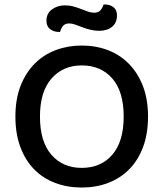

<svg xmlns="http://www.w3.org/2000/svg" viewBox="-20 -826 733 860"><path d="M643 -304Q643 -226 620.5 -166.5Q598 -107 558 -67Q518 -27 464 -6.5Q410 14 346 14Q282 14 227.5 -6.5Q173 -27 133.5 -67Q94 -107 71.5 -166.5Q49 -226 49 -304Q49 -382 72 -441Q95 -500 135 -540.5Q175 -581 229.5 -601.5Q284 -622 346 -622Q409 -622 463 -601.5Q517 -581 557 -540.5Q597 -500 620 -441Q643 -382 643 -304ZM534 -304Q534 -416 483 -474.5Q432 -533 346 -533Q262 -533 210.5 -474Q159 -415 159 -304Q159 -192 210 -133Q261 -74 346 -74Q432 -74 483 -133Q534 -192 534 -304ZM270 -802Q291 -802 309 -797Q327 -792 343.5 -785.5Q360 -779 374.5 -774Q389 -769 402 -769Q421 -769 430.5 -780.5Q440 -792 444 -806H450Q472 -806 488 -794Q504 -782 504 -757Q504 -724 482 -706Q460 -688 425 -688Q403 -688 383.5 -693Q364 -698 347.5 -704.5Q331 -711 316.5 -716Q302 -721 290 -721Q271 -721 262 -709.5Q253 -698 249 -683H243Q221 -683 204.5 -695.5Q188 -708 188 -733Q188 -766 213 -784Q238 -802 270 -802Z"/></svg>

Font: Baloo Da 2 Medium
Style: Regular
Weight: 500
Designer: Noopur Datye, Sulekha Rajkumar and Ek Type
Foundry: Ek Type
Version: Version 1.640;hotconv 1.0.111;makeotfexe 2.5.65597; ttfautoh